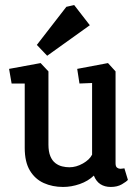

<svg xmlns="http://www.w3.org/2000/svg" viewBox="-20 -737 556 761"><path d="M230 4Q188 4 153.5 -11.5Q119 -27 98.5 -61Q78 -95 78 -151V-406H26L16 -464L141 -487L172 -454V-164Q172 -136 179.5 -118Q187 -100 199.5 -90.5Q212 -81 226.5 -77.5Q241 -74 255 -74Q282 -74 308.5 -89Q335 -104 345 -124V-408L295 -406L286 -464L408 -487L438 -454V-90Q438 -77 444 -72.5Q450 -68 457 -68Q463 -68 467.5 -69Q472 -70 473 -70L487 -24Q481 -17 463 -6.5Q445 4 419 4Q395 4 378 -7Q361 -18 352 -41Q329 -19 296 -7.5Q263 4 230 4ZM167 -516 126 -559 243 -710 274 -717 336 -637Z"/></svg>

Font: Kreon Light
Style: Regular
Weight: 400
Version: Version 2.002